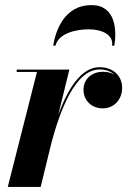

<svg xmlns="http://www.w3.org/2000/svg" viewBox="-20 -733 506 753"><path d="M419.5 -554H428.5C438.5 -615 433.5 -713 338.5 -713C233.5 -713 198.5 -615 188.5 -554H197.5C210.5 -603 278 -618 328.5 -618C379 -618 426 -597 419.5 -554ZM125 -451 10.5 0H139.5L182.5 -176C214.5 -294.5 274 -460.5 370 -460.5C394 -460.5 413.5 -453.5 427.5 -441C415 -448 400 -451.5 383.5 -451.5C339.5 -451.5 307.5 -422.5 307.5 -381C307.5 -338.5 339.5 -308 383 -308C428 -308 459 -343.5 459 -388.5C459 -436.5 422.5 -469.5 370.5 -469.5C296 -469.5 244 -379.5 208.5 -282.5L252 -460H45.5V-451Z"/></svg>

Font: Bodoni* 24pt
Style: Bold Italic
Weight: 700
Italic angle: -13°
Version: Version 2.3